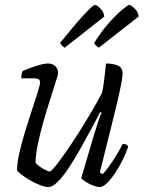

<svg xmlns="http://www.w3.org/2000/svg" viewBox="-20 -757 581 777"><path d="M176 0Q163 0 142 -8Q121 -16 100.5 -28Q80 -40 65.5 -51.5Q51 -63 49 -69Q49 -96 58 -136.5Q67 -177 81 -223Q95 -269 109 -311Q123 -353 132.5 -383.5Q142 -414 142 -424Q142 -440 119 -440H66Q66 -456 72 -470Q106 -484 132 -492Q158 -500 175 -500Q192 -500 203.5 -489.5Q215 -479 215 -462Q215 -455 205.5 -425.5Q196 -396 182.5 -353.5Q169 -311 155.5 -264Q142 -217 133 -173Q124 -129 124 -98Q137 -84 155.5 -73.5Q174 -63 181 -63Q187 -63 205 -85.5Q223 -108 248.5 -144.5Q274 -181 301 -224Q328 -267 352.5 -308.5Q377 -350 393 -382Q398 -403 402 -436.5Q406 -470 409 -500Q435 -500 455.5 -492.5Q476 -485 476 -459Q476 -440 463.5 -383.5Q451 -327 430 -243.5Q409 -160 384 -59L395 -52Q404 -60 419.5 -81.5Q435 -103 451 -129Q467 -155 477 -175Q492 -175 499 -164Q492 -142 478.5 -114Q465 -86 448 -60Q431 -34 414 -17Q397 0 383 0Q373 0 356 -6.5Q339 -13 325.5 -22Q312 -31 309 -37L360 -210Q370 -242 377.5 -265.5Q385 -289 391 -301L386 -304Q368 -270 346 -229Q324 -188 301 -147.5Q278 -107 255.5 -73.5Q233 -40 212.5 -20Q192 0 176 0ZM380 -564Q376 -567 369.5 -572Q363 -577 361 -583Q390 -630 421 -664.5Q452 -699 475 -718Q498 -737 503 -737Q510 -737 525 -722.5Q540 -708 541 -690ZM242 -564Q235 -568 229.5 -574.5Q224 -581 223 -583Q279 -653 317.5 -695Q356 -737 364 -737Q373 -737 387 -722Q401 -707 402 -690Z"/></svg>

Font: Texturina Thin
Style: Italic
Weight: 100
Italic angle: -11°
Designer: Guillermo Torres Carreño
Foundry: Omnibus-Type
Version: Version 1.002; ttfautohint (v1.8.3)